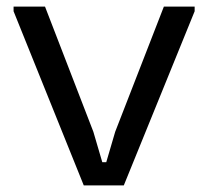

<svg xmlns="http://www.w3.org/2000/svg" viewBox="-20 -560 628 580"><path d="M21 -526V-540H116L262 -162L289 -70H301L328 -162L475 -540H568V-526L354 0H233Z"/></svg>

Font: Encode Sans Wide
Style: Regular
Weight: 400
Designer: Pablo Impallari, Andres Torresi
Foundry: Pablo Impallari, Andres Torresi
Version: Version 1.000; ttfautohint (v1.00) -l 8 -r 50 -G 200 -x 14 -